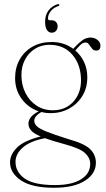

<svg xmlns="http://www.w3.org/2000/svg" viewBox="-20 -657 512 928"><path d="M311 15.5Q388.5 37 416 64.2Q443.5 91.5 443.5 129.5Q443.5 182.5 390.5 216.5Q337.5 250.5 241.5 250.5Q134 250.5 81.2 214.8Q28.5 179 28.5 128Q28.5 89.5 62.5 56Q96.5 22.5 176.5 2.5Q142 -12 129.8 -27Q117.5 -42 117.5 -59.5Q117.5 -74.5 128 -89.2Q138.5 -104 167 -119Q116.5 -136 84.8 -179Q53 -222 53 -280Q53 -330 75.2 -369.5Q97.5 -409 137.2 -431.5Q177 -454 229.5 -454Q289 -454 334 -421L339 -426.5Q358.5 -448 377.2 -461.8Q396 -475.5 417.5 -475.5Q437 -475.5 451.2 -464Q465.5 -452.5 465.5 -436.5Q465.5 -412.5 445 -412.5Q432.5 -412.5 424.8 -422.2Q417 -432 410.2 -441.8Q403.5 -451.5 394 -451.5Q381 -451.5 369.8 -440.8Q358.5 -430 344 -413Q371 -390 386.5 -356.8Q402 -323.5 402 -283.5Q402 -232 378 -193Q354 -154 313.8 -132Q273.5 -110 223.5 -110Q201 -110 179.5 -115.5Q145.5 -95.5 145.5 -73.5Q145.5 -59.5 157.5 -47.5Q169.5 -35.5 205 -21Q240.5 -6.5 311 15.5ZM219.5 -440.5Q180 -440.5 149.2 -421.2Q118.5 -402 101 -369Q83.5 -336 83.5 -294.5Q83.5 -246 103 -207.5Q122.5 -169 156.8 -146.5Q191 -124 235.5 -124Q296.5 -124 334 -165Q371.5 -206 371.5 -269Q371.5 -343.5 330.2 -392Q289 -440.5 219.5 -440.5ZM55 125.5Q55 174.5 99.5 206Q144 237.5 246 237.5Q327 237.5 371.5 209.8Q416 182 416 135.5Q416 106 391 82.8Q366 59.5 291 39.5Q233 24 197.5 11Q126.5 24.5 90.8 55.5Q55 86.5 55 125.5ZM229.5 -559Q243 -559 250.8 -550.8Q258.5 -542.5 258.5 -529.5Q258.5 -516 250.5 -507.5Q242.5 -499 230 -499Q215.5 -499 206.8 -512Q198 -525 198 -552Q198 -584.5 214.5 -606.2Q231 -628 257.5 -636.5Q265 -638.5 266.5 -634.5Q268.5 -629.5 262.5 -628Q238.5 -620 225.2 -603Q212 -586 212 -568.5Q212 -559 220.5 -559Z"/></svg>

Font: Fraunces 72pt S000 Thin
Style: Regular
Weight: 100
Version: Version 1.000; ttfautohint (v1.8.3)